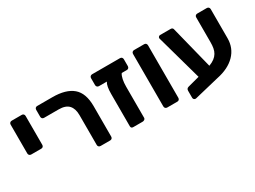

<svg xmlns="http://www.w3.org/2000/svg" viewBox="-43 -1083 2193 1652"><g transform="rotate(-30 1053.5 -257.0)"><path d="M85 -235Q74 -235 67 -242Q60 -249 60 -260V-546Q60 -557 67 -564Q74 -571 85 -571H185Q196 -571 202.5 -564Q209 -557 209 -546V-260Q209 -249 202.5 -242Q196 -235 185 -235Z M639 0Q628 0 621 -6.5Q614 -13 614 -24V-322Q614 -385 583 -419Q552 -453 483 -453H338Q327 -453 320.5 -460Q314 -467 314 -478V-546Q314 -557 320.5 -564Q327 -571 338 -571H489Q623 -571 690.5 -513.5Q758 -456 758 -327V-25Q758 -14 751.5 -7Q745 0 734 0Z M963 0Q941 0 941 -22V-342Q941 -422 962 -453H884Q873 -453 866 -460Q859 -467 859 -478V-546Q859 -557 866 -564Q873 -571 884 -571H1161Q1172 -571 1178.5 -564Q1185 -557 1185 -546V-478Q1185 -468 1178.5 -460.5Q1172 -453 1161 -453H1110Q1097 -435 1090.5 -403Q1084 -371 1084 -332V-22Q1084 -12 1075 -6Q1066 0 1056 0Z M1301 0Q1290 0 1283 -7Q1276 -14 1276 -25V-546Q1276 -557 1283 -564Q1290 -571 1301 -571H1401Q1412 -571 1418.5 -564Q1425 -557 1425 -546V-25Q1425 -14 1418.5 -7Q1412 0 1401 0Z M1556 56Q1545 59 1536.5 52.5Q1528 46 1528 35V-35Q1528 -57 1549 -63L1666 -94L1544 -531Q1542 -539 1540.5 -543Q1539 -547 1539 -551Q1539 -559 1545 -565Q1551 -571 1559 -571H1664Q1674 -571 1679.5 -566.5Q1685 -562 1687 -556L1794 -130Q1827 -142 1848.5 -158.5Q1870 -175 1882.5 -196Q1895 -217 1899.5 -243Q1904 -269 1904 -300V-547Q1904 -558 1911 -564.5Q1918 -571 1929 -571H2023Q2034 -571 2041 -564Q2048 -557 2048 -546V-257Q2048 -160 1983 -93.5Q1918 -27 1800 -3Z"/></g></svg>

Font: Fz Rubik SemBd
Style: Regular
Weight: 600
Designer: Hubert and Fischer
Foundry: Hubert and Fischer
Version: Vit hóa bi FontZin.com